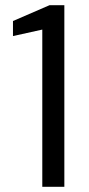

<svg xmlns="http://www.w3.org/2000/svg" viewBox="-20 -720 342 740"><path d="M143 0V-606L30 -581V-639L171 -700H228V0Z"/></svg>

Font: DM Sans 24pt
Style: Regular
Weight: 400
Designer: Colophon Foundry, Jonny Pinhorn
Foundry: Colophon Foundry
Version: Version 4.004;gftools[0.9.30]